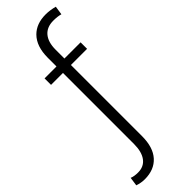

<svg xmlns="http://www.w3.org/2000/svg" viewBox="-349 -774 1001 1001"><g transform="rotate(-45 152.0 -273.0)"><path d="M293 -480.5H173.8V43.5Q173.8 126.5 134.5 169.9Q95.2 213.4 25.4 213.4Q-2 213.4 -28.8 204.1L-22 155.8Q-3.9 163.6 25.4 163.6Q68.4 163.6 91.8 132.3Q115.2 101.1 115.2 43.5V-480.5H27.3V-528.3H115.2V-592.3Q115.2 -676.3 158.7 -720.2Q198.7 -760.3 266.6 -760.3Q297.9 -760.3 333 -751L325.7 -702.6Q303.7 -709 272.5 -709Q224.6 -709 199.2 -679Q173.8 -648.9 173.8 -593.8V-528.3H293Z"/></g></svg>

Font: Roboto Light
Style: Regular
Weight: 300
Designer: Google
Version: Version 2.134; 2016; ttfautohint (v1.6)